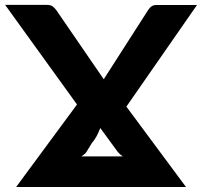

<svg xmlns="http://www.w3.org/2000/svg" viewBox="-48 -748 808 768"><path d="M296 -137.5Q289.5 -130 277.5 -122.5H443Q437 -126.5 431.5 -131.5Q426 -136.5 421.5 -142.5L353 -236Q347 -219.5 338.8 -204Q330.5 -188.5 319 -175ZM457.5 -321.5 696 0H16.5L260 -330L-27.5 -728.5H136.5Q153 -728.5 160.8 -723.8Q168.5 -719 177.5 -707L367 -431L544 -707Q551 -718 558.8 -723Q566.5 -728 578 -728H740Z"/></svg>

Font: Lato ExtraBold
Style: Regular
Weight: 800
Designer: Lukasz Dziedzic with Adam Twardoch and Botio Nikoltchev
Foundry: tyPoland Lukasz Dziedzic
Version: Version 2.015; 2015-08-06; http://www.latofonts.com/